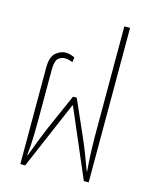

<svg xmlns="http://www.w3.org/2000/svg" viewBox="-108 -774 665 844"><g transform="rotate(15 224.5 -351.5)"><path d="M67 0V-438Q67 -488 88.5 -506.5Q110 -525 134 -525Q145 -525 156.5 -521.5Q168 -518 175 -514L172 -492Q165 -495 155.5 -497.5Q146 -500 138 -500Q118 -500 105.5 -487.5Q93 -475 93 -434V-199Q93 -170 92 -131Q91 -92 86 -45H88Q104 -89 117 -121.5Q130 -154 143 -185L214 -346H231L302 -185Q316 -153 328.5 -121Q341 -89 357 -45H359Q355 -92 353.5 -131Q352 -170 352 -199V-703H378V0H356L224 -308H221L89 0Z"/></g></svg>

Font: Noto Sans Thai UI ExtCond Thin
Style: Regular
Weight: 100
Width: 2
Designer: Monotype Design Team
Foundry: Monotype Imaging Inc.
Version: Version 2.000